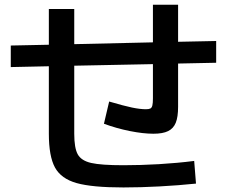

<svg xmlns="http://www.w3.org/2000/svg" viewBox="-20 -783 978 827"><path d="M190.4 -207V-497.6L26.4 -494.1V-586.9L190.4 -590.3V-744.1H299.8V-592.8L638.7 -600.6V-762.7H747.1V-603L911.1 -606.4V-512.7L747.1 -509.3V-323.2Q747.1 -279.3 737.1 -254.4Q727.1 -229.5 704.1 -218.3Q681.2 -207 640.6 -207Q596.7 -207 539.3 -218.5Q481.9 -230 427.7 -250L450.2 -345.7Q513.2 -327.1 548.3 -319.8Q583.5 -312.5 608.4 -312.5Q621.6 -312.5 627.7 -315.7Q633.8 -318.8 636.2 -328.6Q638.7 -338.4 638.7 -359.4V-506.8L299.8 -500V-207Q299.8 -145.5 314.9 -118.2Q330.1 -90.8 372.8 -81.1Q415.5 -71.3 511.7 -71.3Q585.4 -71.3 664.8 -75.9Q744.1 -80.6 816.4 -89.8L824.2 7.8Q749 15.6 666.7 20Q584.5 24.4 511.7 24.4Q377 24.4 310.1 5.6Q243.2 -13.2 216.8 -61.5Q190.4 -109.9 190.4 -207Z"/></svg>

Font: Pretendard JP SemiBold
Style: Regular
Weight: 600
Designer: Base glyphs from Inter by Rasmus Andersson; Hangeul glyphs from Noto Sans CJK(Source Han Sans) by Jang Soo-young and Kan
Foundry: Kil Hyung-jin
Version: Version 1.309